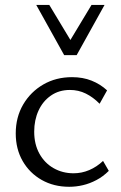

<svg xmlns="http://www.w3.org/2000/svg" viewBox="-20 -726 477 755"><path d="M252.1 8.5Q191.4 8.5 144 -18.4Q96.5 -45.3 69.2 -92.6Q41.9 -140 41.9 -201.2Q41.9 -265 71.1 -315Q100.4 -364.9 150.3 -393.8Q200.2 -422.6 263.2 -422.6Q305.8 -422.6 340.1 -408.9Q374.5 -395.2 401.1 -370.6L371.7 -318Q346.6 -343.6 317.6 -358Q288.6 -372.3 255 -372.3Q211.9 -372.3 180.1 -350.1Q148.3 -328 131.4 -290.9Q114.5 -253.8 114.5 -208.3Q114.5 -158.8 134.9 -121.9Q155.3 -84.9 190.6 -64.8Q225.9 -44.6 269.5 -44.6Q301.4 -44.6 331 -57.2Q360.6 -69.8 385.2 -93.2L407.8 -54.1Q385.4 -31.7 359 -17.9Q332.7 -4 305.9 2.2Q279 8.5 252.1 8.5ZM232.4 -509.1 245.2 -549.5 339.8 -706.5H391.1L281.4 -509.1ZM232.4 -509.1 122.6 -706.5H173.9L269.1 -548.5L281.4 -509.1Z"/></svg>

Font: Ysabeau
Style: Bold
Weight: 700
Designer: Christian Thalmann (Catharsis Fonts)
Version: Version 2.000;gftools[0.9.27.dev2+g8671c4b]